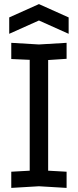

<svg xmlns="http://www.w3.org/2000/svg" viewBox="-20 -913 380 937"><path d="M35 4V-75L125 -80V-621L35 -625V-704L170 -696L305 -704V-626L215 -620V-80L305 -75V4L170 -4ZM25 -748V-828L170 -893L315 -828V-748L170 -813Z"/></svg>

Font: Tektur SemiCondensed
Style: Regular
Weight: 400
Width: 4
Designer: Adam Jagosz
Foundry: Adam Jagosz
Version: Version 1.005;gftools[0.9.30]